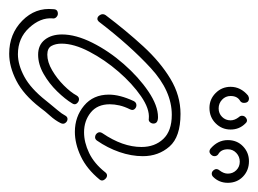

<svg xmlns="http://www.w3.org/2000/svg" viewBox="-112 -460 562 418"><g transform="rotate(90 169.0 -251.0)"><path d="M259 -177Q253 -177 249.5 -182Q246 -187 250 -193Q280 -237 280 -278Q280 -307 262.5 -325.5Q245 -344 210 -344Q158 -344 108.5 -298.5Q59 -253 7 -185Q4 -182 1 -182Q-4 -182 -7.5 -188Q-11 -194 -7 -200Q27 -245 61 -282Q95 -319 131.5 -341Q168 -363 208 -363Q258 -363 279 -339Q300 -315 300 -281Q300 -256 291 -230Q282 -204 266 -181Q263 -177 259 -177ZM79 -53Q58 -53 46.5 -67.5Q35 -82 35 -105Q35 -135 53 -171Q71 -207 99.5 -239.5Q128 -272 159 -293Q190 -314 215 -314Q229 -314 229 -304Q229 -300 226 -296.5Q223 -293 218 -294Q197 -296 169.5 -277Q142 -258 116 -228Q90 -198 72.5 -164.5Q55 -131 55 -104Q55 -91 60 -82Q65 -73 79 -73Q95 -73 113 -83.5Q131 -94 146 -109Q161 -124 168 -137Q171 -142 176 -142Q181 -142 185 -137.5Q189 -133 185 -127Q176 -112 159 -94.5Q142 -77 121 -65Q100 -53 79 -53ZM247 -133Q214 -133 190 -153Q166 -173 166 -207Q166 -219 169.5 -232.5Q173 -246 180 -261Q183 -267 189 -267Q194 -267 197.5 -263Q201 -259 198 -253Q192 -241 189.5 -230Q187 -219 187 -209Q187 -182 205 -167.5Q223 -153 248 -153Q270 -153 293 -164Q316 -175 335 -199Q338 -203 342 -203Q347 -203 351 -197.5Q355 -192 351 -187Q328 -159 300.5 -146Q273 -133 247 -133ZM77 10Q34 10 5 -18.5Q-24 -47 -20 -86Q-20 -96 -10 -96Q-6 -96 -2.5 -92.5Q1 -89 0 -84Q-2 -58 20.5 -33.5Q43 -9 78 -9Q101 -9 127 -23Q153 -37 179 -70Q179 -70 185.5 -78Q192 -86 200 -95.5Q208 -105 211 -111Q214 -117 219 -117Q224 -117 227.5 -112.5Q231 -108 228 -102Q222 -90 212 -79Q202 -68 194 -57Q166 -21 135.5 -5.5Q105 10 77 10ZM195 -426Q176 -426 162.5 -439.5Q149 -453 149 -472Q149 -494 168 -510Q172 -512 174 -512Q184 -512 184 -501Q184 -496 180 -493Q169 -487 169 -472Q169 -461 177 -453.5Q185 -446 196 -446Q207 -446 214.5 -453.5Q222 -461 222 -472Q222 -481 215 -490Q212 -493 212 -497Q212 -503 218 -506.5Q224 -510 229 -504Q242 -491 242 -472Q242 -453 228.5 -439.5Q215 -426 195 -426ZM284 -428Q265 -444 265 -466Q265 -486 278.5 -499Q292 -512 311 -512Q331 -512 344.5 -499Q358 -486 358 -466Q358 -447 345 -434Q342 -431 338 -431Q333 -431 329.5 -436.5Q326 -442 331 -448Q338 -457 338 -466Q338 -477 330.5 -484.5Q323 -492 312 -492Q301 -492 293 -484.5Q285 -477 285 -466Q285 -451 296 -445Q300 -442 300 -437Q300 -432 295 -428Q290 -424 284 -428Z"/></g></svg>

Font: Neonderthaw
Style: Regular
Weight: 400
Designer: Robert E. Leuschke
Foundry: Robert E. Leuschke
Version: Version 1.010; ttfautohint (v1.8.3)